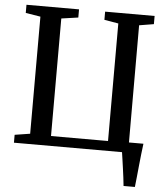

<svg xmlns="http://www.w3.org/2000/svg" viewBox="-60 -797 895 1030"><g transform="rotate(5 387.0 -281.5)"><path d="M644 180Q642 159.5 639 135.5Q636 111.5 632.5 86.8Q629 62 625.8 39.5Q622.5 17 620 0H38V-42.5L120.5 -55.5V-686L40.5 -699V-743H323.5V-699L233 -686V-53H540V-686L464 -699V-743H730.5V-699L652 -686L652.5 -55H730.5Q727 -30.5 723.8 -0.2Q720.5 30 717.2 62Q714 94 711 124.5Q708 155 705 180Z"/></g></svg>

Font: Merriweather 48pt Medium
Style: Regular
Weight: 500
Version: Version 2.100